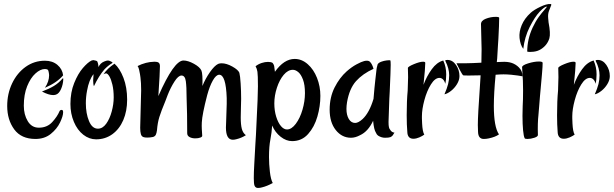

<svg xmlns="http://www.w3.org/2000/svg" viewBox="-20 -678 3034 949"><path d="M15.6 -154.3Q15.6 -214.8 40 -266.1Q64.5 -317.4 106.9 -347.7Q149.4 -377.9 202.1 -377.9Q239.3 -377.9 263.7 -357.4Q288.1 -336.9 292 -305.7Q261.7 -269.5 202.1 -244.1Q222.7 -275.4 222.7 -305.7Q222.7 -311.5 220.7 -321.3Q219.7 -328.1 216.8 -333Q210.9 -336.9 202.1 -336.9Q179.7 -336.9 155.3 -314.9Q130.9 -293 114.3 -252Q97.7 -210.9 97.7 -155.3Q97.7 -111.3 117.2 -79.1Q136.7 -46.9 171.9 -46.9Q212.9 -46.9 238.3 -74.7Q263.7 -102.5 274.4 -128.9Q277.3 -134.8 285.2 -134.8Q292 -134.8 292 -123Q292 -104.5 276.9 -72.8Q261.7 -41 231 -16.1Q200.2 8.8 155.3 8.8Q85 8.8 50.3 -38.6Q15.6 -85.9 15.6 -154.3ZM243.2 -208Q220.7 -208 187.5 -225.6Q221.7 -238.3 246.1 -252.9Q270.5 -267.6 289.1 -290Q290 -291 291.5 -290.5Q293 -290 293 -289.1Q292 -260.7 281.7 -237.8Q271.5 -214.8 255.9 -210Q248 -208 243.2 -208Z M328.1 -164.1Q328.1 -221.7 346.7 -267.6Q365.2 -313.5 389.6 -341.8Q414.1 -370.1 432.6 -378.9Q438.5 -380.9 441.4 -380.9Q443.4 -380.9 455.1 -377.9Q460.9 -376 461.9 -372.1Q465.8 -363.3 466.8 -346.7Q475.6 -366.2 495.1 -374Q506.8 -378.9 512.7 -378.9Q521.5 -378.9 534.2 -371.1Q538.1 -368.2 533.2 -365.2Q513.7 -353.5 496.1 -335Q467.8 -301.8 444.3 -252Q442.4 -255.9 441.4 -263.7L440.4 -280.3L442.4 -311.5Q419.9 -284.2 410.2 -229.5Q404.3 -199.2 404.3 -168Q404.3 -117.2 419.9 -79.6Q435.5 -42 463.9 -42Q487.3 -42 504.9 -66.4Q522.5 -90.8 532.2 -127Q542 -163.1 542 -196.3Q542 -232.4 535.6 -259.3Q529.3 -286.1 520.5 -300.8Q511.7 -315.4 503.9 -315.4Q494.1 -313.5 491.2 -310.5Q510.7 -339.8 545.9 -363.3Q572.3 -339.8 590.3 -293Q608.4 -246.1 608.4 -185.5Q608.4 -128.9 589.4 -84.5Q570.3 -40 535.2 -14.6Q500 10.7 455.1 10.7Q420.9 10.7 391.6 -12.2Q362.3 -35.2 345.2 -75.7Q328.1 -116.2 328.1 -164.1Z M1096.7 -47.9 1097.7 -75.2Q1100.6 -142.6 1100.6 -164.1V-193.4Q1096.7 -308.6 1063.5 -308.6Q1047.9 -308.6 1031.7 -279.8Q1015.6 -251 1003.9 -207Q979.5 -113.3 977.5 -73.2Q976.6 -55.7 977.5 -39.6Q978.5 -23.4 979.5 -7.8Q980.5 -2 970.2 2Q960 5.9 945.3 5.9Q928.7 5.9 917 -0.5Q905.3 -6.8 905.3 -19.5Q905.3 -119.1 902.3 -195.3Q902.3 -249 898.4 -276.9Q894.5 -304.7 877 -304.7Q861.3 -304.7 842.3 -274.9Q823.2 -245.1 808.6 -208L797.9 -179.7Q776.4 -127.9 767.6 -99.6Q758.8 -71.3 755.9 -34.2Q753.9 -19.5 750 -11.7Q746.1 -3.9 736.3 -1Q721.7 2 708 2Q696.3 2 690.4 0Q679.7 -2.9 676.3 -15.1Q672.9 -27.3 672.9 -45.9Q672.9 -64.5 675.8 -158.2Q677.7 -210.9 677.7 -231.4Q677.7 -254.9 676.8 -266.6Q675.8 -284.2 674.3 -294.9Q672.9 -305.7 671.9 -311.5Q669.9 -322.3 667.5 -333.5Q665 -344.7 660.2 -351.6Q678.7 -361.3 701.2 -367.2L720.7 -371.1L744.1 -373Q757.8 -373 764.2 -368.2Q770.5 -363.3 770.5 -350.6L768.6 -299.8L762.7 -203.1Q839.8 -378.9 886.7 -378.9Q909.2 -378.9 938.5 -362.8Q967.8 -346.7 975.6 -329.1Q982.4 -312.5 980.5 -252.9Q995.1 -289.1 1017.6 -321.3Q1040 -353.5 1058.6 -362.3Q1066.4 -365.2 1075.2 -365.2Q1099.6 -365.2 1128.4 -349.1Q1157.2 -333 1163.1 -318.4Q1167 -303.7 1169.4 -266.1Q1171.9 -228.5 1171.9 -188.5L1170.9 -147.5Q1169.9 -128.9 1169.9 -97.7Q1169.9 -61.5 1175.3 -41Q1180.7 -20.5 1195.3 -9.8Q1173.8 3.9 1149.4 9.8Q1139.6 12.7 1130.9 12.7Q1096.7 12.7 1096.7 -47.9Z M1238.3 240.2Q1234.4 231.4 1234.4 202.1Q1234.4 174.8 1236.8 132.8Q1239.3 90.8 1242.2 35.2L1245.1 -11.7L1248 -73.2Q1254.9 -205.1 1254.9 -251Q1254.9 -307.6 1252.4 -323.2Q1250 -338.9 1243.2 -350.6Q1256.8 -361.3 1273.4 -366.7Q1290 -372.1 1304.7 -372.1Q1319.3 -372.1 1327.1 -367.2Q1332 -362.3 1335 -352.5L1338.9 -323.2Q1383.8 -386.7 1436.5 -386.7Q1471.7 -386.7 1501 -360.8Q1530.3 -335 1546.9 -293Q1563.5 -251 1563.5 -204.1Q1563.5 -153.3 1548.8 -102.1Q1534.2 -50.8 1502.9 -15.6Q1471.7 19.5 1423.8 19.5Q1394.5 19.5 1367.2 -2Q1339.8 -23.4 1325.2 -57.6Q1323.2 -23.4 1316.4 11.7Q1309.6 45.9 1309.6 97.7Q1309.6 133.8 1314 171.4Q1318.4 209 1328.1 226.6Q1299.8 242.2 1275.4 248Q1265.6 251 1254.9 251Q1243.2 251 1238.3 240.2ZM1487.3 -217.8Q1487.3 -258.8 1477.5 -284.7Q1467.8 -310.5 1454.1 -321.8Q1440.4 -333 1427.7 -333Q1403.3 -333 1382.3 -308.1Q1361.3 -283.2 1348.6 -244.1Q1335.9 -205.1 1335.9 -167Q1335.9 -130.9 1345.2 -101.1Q1354.5 -71.3 1368.7 -54.7Q1382.8 -38.1 1398.4 -38.1Q1420.9 -38.1 1441.9 -65.9Q1462.9 -93.8 1475.1 -135.7Q1487.3 -177.7 1487.3 -217.8Z M1609.4 -135.7Q1609.4 -197.3 1633.8 -245.6Q1658.2 -293.9 1693.4 -325.2Q1717.8 -346.7 1742.2 -359.9Q1766.6 -373 1779.3 -376Q1785.2 -377.9 1793.9 -377.9Q1805.7 -377.9 1811.5 -369.1L1816.4 -362.3Q1822.3 -352.5 1826.2 -337.9Q1772.5 -313.5 1739.7 -276.9Q1707 -240.2 1695.3 -172.9Q1692.4 -155.3 1692.4 -139.6Q1692.4 -109.4 1704.1 -89.8Q1715.8 -70.3 1735.4 -70.3Q1751 -70.3 1772.5 -89.8Q1805.7 -121.1 1826.2 -189.5Q1831.1 -249 1835 -282.2L1840.8 -333Q1841.8 -342.8 1843.8 -349.1Q1845.7 -355.5 1846.7 -360.4Q1851.6 -368.2 1864.7 -373Q1877.9 -377.9 1891.6 -379.4Q1905.3 -380.9 1909.2 -379.9Q1911.1 -377.9 1911.1 -357.4Q1911.1 -331.1 1906.2 -223.6L1904.3 -188.5Q1900.4 -92.8 1900.4 -75.2Q1900.4 -57.6 1902.3 -49.8Q1903.3 -43 1908.2 -37.1Q1916 -23.4 1929.7 -22.5Q1920.9 -6.8 1916 -3.9L1909.2 0Q1900.4 2.9 1882.8 2.9Q1865.2 2.9 1848.6 -7.8Q1841.8 -12.7 1837.9 -22.5Q1828.1 -37.1 1824.2 -81.1Q1799.8 -28.3 1759.8 -9.8Q1736.3 2.9 1714.8 2.9Q1669.9 2.9 1639.6 -35.2Q1609.4 -73.2 1609.4 -135.7Z M2023.4 7.8Q1994.1 7.8 1993.2 -26.4Q1990.2 -60.5 1990.2 -108.4Q1990.2 -179.7 1995.1 -230.5L1997.1 -296.9L1996.1 -341.8Q1996.1 -348.6 2025.4 -360.8Q2054.7 -373 2071.3 -373Q2082 -373 2082 -367.2Q2082 -341.8 2073.2 -258.8Q2088.9 -300.8 2113.8 -335.4Q2138.7 -370.1 2170.9 -378.9Q2185.5 -346.7 2185.5 -310.5Q2185.5 -283.2 2180.7 -263.7Q2177.7 -277.3 2169.9 -285.2Q2162.1 -293 2152.3 -293Q2129.9 -293 2109.9 -260.7Q2089.8 -228.5 2077.6 -183.1Q2065.4 -137.7 2065.4 -103.5V-92.8Q2065.4 -75.2 2066.4 -67.4Q2068.4 -27.3 2077.1 -12.7Q2068.4 -5.9 2052.7 1Q2037.1 7.8 2023.4 7.8ZM2200.2 -305.7Q2200.2 -338.9 2181.6 -376Q2179.7 -379.9 2182.6 -380.9Q2185.5 -381.8 2191.4 -381.8Q2216.8 -381.8 2233.9 -356.9Q2251 -332 2251 -301.8Q2251 -282.2 2238.8 -262.2Q2226.6 -242.2 2209 -228.5Q2191.4 -214.8 2176.8 -211.9Q2189.5 -241.2 2194.8 -262.2Q2200.2 -283.2 2200.2 -305.7Z M2342.8 -26.4Q2341.8 -37.1 2341.8 -60.5Q2341.8 -107.4 2351.6 -244.1L2355.5 -305.7L2297.9 -304.7Q2271.5 -304.7 2269.5 -305.7Q2267.6 -306.6 2262.7 -314.5Q2259.8 -318.4 2252.9 -332Q2249 -338.9 2236.3 -365.2H2277.3L2317.4 -366.2L2359.4 -368.2L2360.4 -434.6L2359.4 -476.6L2358.4 -517.6Q2358.4 -545.9 2357.4 -558.6Q2357.4 -576.2 2381.3 -585.4Q2405.3 -594.7 2429.7 -594.7Q2447.3 -594.7 2447.3 -589.8L2446.3 -547.9L2443.4 -486.3L2441.4 -456.1L2437.5 -389.6L2435.5 -371.1L2459 -372.1Q2488.3 -374 2508.8 -367.2Q2529.3 -360.4 2544.9 -344.7Q2562.5 -327.1 2562.5 -300.8Q2543.9 -304.7 2506.8 -308.6Q2485.4 -310.5 2468.8 -310.5Q2453.1 -310.5 2429.7 -308.6Q2420.9 -216.8 2420.9 -154.3Q2420.9 -50.8 2446.3 -13.7Q2428.7 -1 2396.5 5.9Q2383.8 8.8 2371.1 8.8Q2343.8 8.8 2342.8 -26.4Z M2562.5 -106.4Q2562.5 -136.7 2563.5 -153.3Q2565.4 -182.6 2565.4 -231.4Q2565.4 -265.6 2564.5 -279.3L2560.5 -345.7Q2560.5 -355.5 2590.3 -364.7Q2620.1 -374 2643.6 -374Q2662.1 -374 2662.1 -367.2Q2662.1 -349.6 2659.2 -316.4Q2656.2 -283.2 2653.3 -250Q2651.4 -225.6 2648.9 -202.1Q2646.5 -178.7 2645.5 -159.2L2641.6 -112.3Q2636.7 -68.4 2638.7 -10.7Q2638.7 -2.9 2621.1 2.9Q2603.5 8.8 2586.9 8.8Q2574.2 8.8 2573.2 4.9Q2568.4 -3.9 2565.4 -34.2Q2562.5 -64.5 2562.5 -106.4ZM2612.3 -541Q2627 -572.3 2642.6 -593.8Q2658.2 -615.2 2671.9 -630.4Q2685.5 -645.5 2682.6 -645.5Q2671.9 -645.5 2647.9 -620.6Q2624 -595.7 2597.7 -543.9Q2573.2 -495.1 2566.4 -436.5Q2551.8 -455.1 2547.9 -490.2Q2544.9 -520.5 2558.6 -553.7Q2572.3 -586.9 2603.5 -615.2Q2620.1 -629.9 2650.9 -644.5Q2681.6 -659.2 2700.2 -658.2Q2703.1 -658.2 2704.6 -656.2Q2706.1 -654.3 2704.1 -651.4L2693.4 -624Q2687.5 -608.4 2689.5 -587.9L2691.4 -567.4Q2702.1 -512.7 2695.3 -488.3Q2684.6 -454.1 2653.3 -434.6Q2637.7 -424.8 2617.7 -422.4Q2597.7 -419.9 2585.9 -422.9Q2585.9 -483.4 2612.3 -541Z M2766.6 7.8Q2737.3 7.8 2736.3 -26.4Q2733.4 -60.5 2733.4 -108.4Q2733.4 -179.7 2738.3 -230.5L2740.2 -296.9L2739.3 -341.8Q2739.3 -348.6 2768.6 -360.8Q2797.9 -373 2814.5 -373Q2825.2 -373 2825.2 -367.2Q2825.2 -341.8 2816.4 -258.8Q2832 -300.8 2856.9 -335.4Q2881.8 -370.1 2914.1 -378.9Q2928.7 -346.7 2928.7 -310.5Q2928.7 -283.2 2923.8 -263.7Q2920.9 -277.3 2913.1 -285.2Q2905.3 -293 2895.5 -293Q2873 -293 2853 -260.7Q2833 -228.5 2820.8 -183.1Q2808.6 -137.7 2808.6 -103.5V-92.8Q2808.6 -75.2 2809.6 -67.4Q2811.5 -27.3 2820.3 -12.7Q2811.5 -5.9 2795.9 1Q2780.3 7.8 2766.6 7.8ZM2943.4 -305.7Q2943.4 -338.9 2924.8 -376Q2922.9 -379.9 2925.8 -380.9Q2928.7 -381.8 2934.6 -381.8Q2960 -381.8 2977.1 -356.9Q2994.1 -332 2994.1 -301.8Q2994.1 -282.2 2981.9 -262.2Q2969.7 -242.2 2952.1 -228.5Q2934.6 -214.8 2919.9 -211.9Q2932.6 -241.2 2938 -262.2Q2943.4 -283.2 2943.4 -305.7Z"/></svg>

Font: BKP Parklife Display
Style: Regular
Weight: 400
Designer: Font Diner, Inc.; LA MECHKY PLUS GmbH
Foundry: Font Diner, Inc.; LA MECHKY PLUS GmbH
Version: Version 1.007